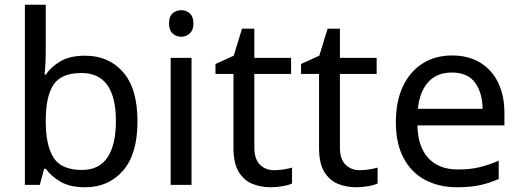

<svg xmlns="http://www.w3.org/2000/svg" viewBox="-20 -780 2199 810"><path d="M173 -575Q173 -541 171.5 -511.5Q170 -482 168 -465H173Q196 -499 236 -522Q276 -545 339 -545Q439 -545 499.5 -475.5Q560 -406 560 -268Q560 -130 499 -60Q438 10 339 10Q276 10 236 -13Q196 -36 173 -68H166L148 0H85V-760H173ZM324 -472Q239 -472 206 -423Q173 -374 173 -271V-267Q173 -168 205.5 -115.5Q238 -63 326 -63Q398 -63 433.5 -116Q469 -169 469 -269Q469 -472 324 -472Z M745 -737Q765 -737 780.5 -723.5Q796 -710 796 -681Q796 -653 780.5 -639Q765 -625 745 -625Q723 -625 708 -639Q693 -653 693 -681Q693 -710 708 -723.5Q723 -737 745 -737ZM788 -536V0H700V-536Z M1137 -62Q1157 -62 1178 -65.5Q1199 -69 1212 -73V-6Q1198 1 1172 5.5Q1146 10 1122 10Q1080 10 1044.5 -4.5Q1009 -19 987 -55Q965 -91 965 -156V-468H889V-510L966 -545L1001 -659H1053V-536H1208V-468H1053V-158Q1053 -109 1076.5 -85.5Q1100 -62 1137 -62Z M1498 -62Q1518 -62 1539 -65.5Q1560 -69 1573 -73V-6Q1559 1 1533 5.5Q1507 10 1483 10Q1441 10 1405.5 -4.5Q1370 -19 1348 -55Q1326 -91 1326 -156V-468H1250V-510L1327 -545L1362 -659H1414V-536H1569V-468H1414V-158Q1414 -109 1437.5 -85.5Q1461 -62 1498 -62Z M1887 -546Q1956 -546 2005.5 -516Q2055 -486 2081.5 -431.5Q2108 -377 2108 -304V-251H1741Q1743 -160 1787.5 -112.5Q1832 -65 1912 -65Q1963 -65 2002.5 -74.5Q2042 -84 2084 -102V-25Q2043 -7 2003 1.5Q1963 10 1908 10Q1832 10 1773.5 -21Q1715 -52 1682.5 -113.5Q1650 -175 1650 -264Q1650 -352 1679.5 -415Q1709 -478 1762.5 -512Q1816 -546 1887 -546ZM1886 -474Q1823 -474 1786.5 -433.5Q1750 -393 1743 -321H2016Q2015 -389 1984 -431.5Q1953 -474 1886 -474Z"/></svg>

Font: Noto Sans Tai Le
Style: Regular
Weight: 400
Designer: Monotype Design Team
Foundry: Monotype Imaging Inc.
Version: Version 2.002; ttfautohint (v1.8.4.7-5d5b)